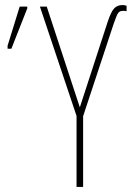

<svg xmlns="http://www.w3.org/2000/svg" viewBox="-20 -740 529 760"><path d="M283 0V-281L138 -714H165L296 -315L406 -653Q420 -695 432.5 -707.5Q445 -720 465 -720Q474 -720 481 -717V-695Q477 -697 473 -697Q469 -697 466 -697Q453 -697 447 -687.5Q441 -678 430 -646L309 -280V0ZM10 -547V-559L58 -714H88V-707L25 -547Z"/></svg>

Font: Noto Sans ExtraCondensed Thin
Style: Regular
Weight: 100
Width: 2
Designer: Monotype Design Team
Foundry: Monotype Imaging Inc.
Version: Version 2.013; ttfautohint (v1.8.4.7-5d5b)